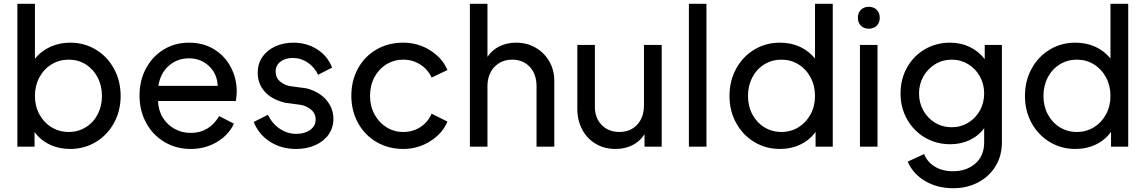

<svg xmlns="http://www.w3.org/2000/svg" viewBox="-20 -777 6068 1017"><path d="M163 -78V0H72V-757H165V-466Q197 -506 245.5 -528.5Q294 -551 352 -551Q427 -551 488 -514Q549 -477 584 -412.5Q619 -348 619 -269Q619 -190 584 -126Q549 -62 488 -25Q427 12 351 12Q292 12 243 -11.5Q194 -35 163 -78ZM344 -78Q394 -78 434.5 -103Q475 -128 497.5 -171.5Q520 -215 520 -269Q520 -323 497 -367Q474 -411 434 -436Q394 -461 344 -461Q294 -461 253 -436Q212 -411 188.5 -367Q165 -323 165 -269Q165 -215 188.5 -171.5Q212 -128 253 -103Q294 -78 344 -78Z M719 -271Q719 -351 753.5 -415Q788 -479 847.5 -515Q907 -551 981 -551Q1058 -551 1115.5 -515Q1173 -479 1203.5 -419.5Q1234 -360 1234 -292Q1234 -269 1229 -242H817Q819 -191 843 -153Q867 -115 905.5 -94Q944 -73 990 -73Q1088 -73 1141 -162L1219 -122Q1193 -64 1131 -26Q1069 12 989 12Q913 12 851 -25Q789 -62 754 -126.5Q719 -191 719 -271ZM1133 -322Q1131 -385 1087.5 -426.5Q1044 -468 981 -468Q919 -468 874 -428.5Q829 -389 819 -322Z M1324 -131 1399 -169Q1422 -122 1462 -95Q1502 -68 1549 -68Q1594 -68 1623 -89Q1652 -110 1652 -144Q1652 -177 1626 -197.5Q1600 -218 1570 -222L1489 -233Q1417 -251 1381 -293Q1345 -335 1345 -392Q1345 -439 1369.5 -475Q1394 -511 1437.5 -531Q1481 -551 1534 -551Q1604 -551 1659.5 -516Q1715 -481 1739 -419L1665 -381Q1645 -422 1609.5 -446Q1574 -470 1531 -470Q1490 -470 1465 -450Q1440 -430 1440 -398Q1440 -365 1463.5 -345.5Q1487 -326 1515 -321L1604 -309Q1671 -291 1708.5 -247.5Q1746 -204 1746 -147Q1746 -101 1721 -65Q1696 -29 1651 -8.5Q1606 12 1548 12Q1470 12 1410 -26.5Q1350 -65 1324 -131Z M1841 -270Q1841 -350 1876 -414Q1911 -478 1973.5 -514.5Q2036 -551 2116 -551Q2194 -551 2258.5 -510.5Q2323 -470 2350 -406L2266 -366Q2247 -409 2206.5 -435Q2166 -461 2116 -461Q2067 -461 2026.5 -436Q1986 -411 1963 -367.5Q1940 -324 1940 -269Q1940 -215 1963.5 -171.5Q1987 -128 2027 -103Q2067 -78 2116 -78Q2167 -78 2207 -104Q2247 -130 2266 -175L2350 -133Q2324 -70 2259 -29Q2194 12 2116 12Q2037 12 1974 -25Q1911 -62 1876 -126.5Q1841 -191 1841 -270Z M2469 -757H2562V-476Q2586 -512 2625.5 -531.5Q2665 -551 2714 -551Q2771 -551 2817 -524.5Q2863 -498 2889.5 -452Q2916 -406 2916 -349V0H2822V-319Q2822 -385 2786 -423Q2750 -461 2693 -461Q2636 -461 2599 -422.5Q2562 -384 2562 -319V0H2469Z M3038 -202V-539H3131V-212Q3131 -152 3167 -115Q3203 -78 3261 -78Q3319 -78 3355 -116.5Q3391 -155 3391 -220V-539H3485V0H3394V-66Q3370 -28 3330 -8Q3290 12 3240 12Q3182 12 3136 -15Q3090 -42 3064 -90.5Q3038 -139 3038 -202Z M3629 -757H3722V0H3629Z M3844 -269Q3844 -348 3879 -412.5Q3914 -477 3975 -514Q4036 -551 4111 -551Q4170 -551 4217.5 -529Q4265 -507 4297 -467V-757H4391V0H4300V-79Q4270 -36 4220.5 -12Q4171 12 4111 12Q4036 12 3975 -25Q3914 -62 3879 -126Q3844 -190 3844 -269ZM4119 -78Q4169 -78 4209.5 -103Q4250 -128 4273.5 -171.5Q4297 -215 4297 -269Q4297 -323 4273.5 -367Q4250 -411 4209.5 -436Q4169 -461 4119 -461Q4069 -461 4028.5 -436Q3988 -411 3965 -367Q3942 -323 3942 -269Q3942 -215 3965 -171.5Q3988 -128 4028.5 -103Q4069 -78 4119 -78Z M4535 -539H4628V0H4535ZM4582 -741Q4608 -741 4624 -725Q4640 -709 4640 -683Q4640 -657 4624 -641Q4608 -625 4582 -625Q4556 -625 4540 -641Q4524 -657 4524 -683Q4524 -709 4540 -725Q4556 -741 4582 -741Z M4788 79 4875 39Q4890 79 4930 104.5Q4970 130 5028 130Q5099 130 5146 89.5Q5193 49 5193 -23V-98Q5163 -57 5116 -35Q5069 -13 5014 -13Q4939 -13 4879 -48.5Q4819 -84 4784.5 -145.5Q4750 -207 4750 -282Q4750 -357 4784 -418.5Q4818 -480 4878 -515.5Q4938 -551 5013 -551Q5069 -551 5116 -528.5Q5163 -506 5196 -464V-539H5287V-23Q5287 47 5254 102Q5221 157 5162 188.5Q5103 220 5029 220Q4944 220 4879.5 181.5Q4815 143 4788 79ZM5022 -103Q5069 -103 5108.5 -127Q5148 -151 5170.5 -192Q5193 -233 5193 -282Q5193 -331 5170.5 -372Q5148 -413 5108.5 -437Q5069 -461 5022 -461Q4973 -461 4933.5 -437Q4894 -413 4871 -372Q4848 -331 4848 -282Q4848 -233 4870.5 -192Q4893 -151 4933 -127Q4973 -103 5022 -103Z M5409 -269Q5409 -348 5444 -412.5Q5479 -477 5540 -514Q5601 -551 5676 -551Q5735 -551 5782.5 -529Q5830 -507 5862 -467V-757H5956V0H5865V-79Q5835 -36 5785.5 -12Q5736 12 5676 12Q5601 12 5540 -25Q5479 -62 5444 -126Q5409 -190 5409 -269ZM5684 -78Q5734 -78 5774.5 -103Q5815 -128 5838.5 -171.5Q5862 -215 5862 -269Q5862 -323 5838.5 -367Q5815 -411 5774.5 -436Q5734 -461 5684 -461Q5634 -461 5593.5 -436Q5553 -411 5530 -367Q5507 -323 5507 -269Q5507 -215 5530 -171.5Q5553 -128 5593.5 -103Q5634 -78 5684 -78Z"/></svg>

Font: Evergrow Sans 
Style: Medium
Weight: 500
Foundry: 10Web
Version: Version 1.000